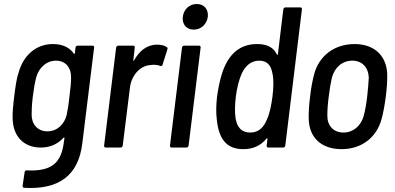

<svg xmlns="http://www.w3.org/2000/svg" viewBox="-20 -737 1974 959"><path d="M357 -499 354 -471C353 -468 351 -466 349 -469C327 -501 291 -517 244 -517C159 -517 95 -459 72 -371C62 -343 56 -296 51 -255C46 -216 42 -173 43 -146C45 -52 102 0 184 0C231 0 269 -18 297 -49C300 -52 302 -50 302 -47L299 -27C286 76 239 120 115 114C108 113 104 117 103 123L93 190C92 197 95 200 101 201C269 211 371 144 391 -20L450 -499C451 -505 448 -509 442 -509H368C362 -509 358 -505 357 -499ZM313 -163C302 -117 266 -81 217 -81C168 -81 138 -116 138 -164C138 -188 139 -215 144 -256C149 -295 154 -325 161 -351C174 -398 211 -434 260 -434C308 -434 336 -398 335 -351C335 -325 333 -302 327 -256C322 -209 318 -189 313 -163Z M765 -514C712 -514 675 -481 650 -436C648 -432 645 -433 646 -437L653 -499C654 -505 651 -509 645 -509H571C565 -509 561 -505 560 -499L500 -10C499 -4 503 0 509 0H582C588 0 592 -4 593 -10L629 -299C636 -359 678 -408 730 -412C749 -415 768 -413 780 -408C786 -406 790 -407 792 -414L816 -490C818 -495 817 -500 813 -502C802 -509 788 -514 765 -514Z M948 -589C984 -589 1013 -616 1018 -653C1022 -691 999 -717 963 -717C926 -717 898 -691 893 -653C889 -616 911 -589 948 -589ZM837 0H911C917 0 921 -4 922 -10L982 -499C983 -505 980 -509 974 -509H900C894 -509 890 -505 889 -499L829 -10C828 -4 832 0 837 0Z M1395 -690 1368 -466C1367 -462 1364 -462 1363 -465C1346 -500 1315 -517 1264 -517C1178 -517 1119 -467 1088 -367C1077 -332 1069 -290 1064 -253C1060 -216 1058 -178 1063 -139C1073 -40 1114 8 1195 8C1245 8 1283 -10 1311 -45C1313 -48 1316 -46 1316 -43L1312 -10C1311 -4 1314 0 1320 0H1394C1400 0 1404 -4 1405 -10L1488 -690C1489 -696 1486 -700 1480 -700H1406C1400 -700 1396 -696 1395 -690ZM1314 -142C1298 -101 1272 -75 1230 -75C1186 -75 1165 -101 1157 -144C1152 -174 1153 -213 1158 -255C1164 -300 1174 -340 1188 -371C1207 -410 1235 -434 1275 -434C1316 -434 1334 -409 1341 -369C1348 -338 1346 -298 1341 -255C1335 -212 1328 -173 1314 -142Z M1686 8C1786 8 1861 -50 1886 -143C1895 -175 1902 -216 1907 -255C1912 -293 1915 -335 1914 -367C1911 -457 1851 -517 1751 -517C1649 -517 1573 -457 1549 -366C1541 -336 1533 -294 1529 -255C1524 -217 1521 -174 1522 -143C1524 -50 1585 8 1686 8ZM1696 -75C1646 -75 1615 -108 1615 -159C1615 -185 1617 -218 1622 -255C1626 -290 1632 -324 1638 -350C1652 -401 1690 -434 1740 -434C1788 -434 1820 -401 1822 -350C1821 -324 1818 -291 1814 -255C1810 -220 1804 -186 1797 -159C1783 -108 1744 -75 1696 -75Z"/></svg>

Font: Barlow Semi Condensed Medium
Style: Italic
Weight: 500
Width: 4
Italic angle: -7°
Designer: Jeremy Tribby
Foundry: Tribby Type
Version: Version 1.422;hotconv 1.0.109;makeotfexe 2.5.65596